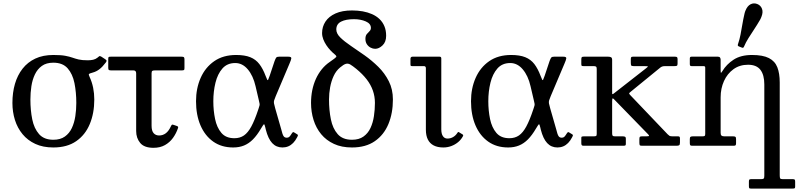

<svg xmlns="http://www.w3.org/2000/svg" viewBox="-20 -851 4662 1121"><path d="M157.5 -270Q157.5 -309 163.2 -347.2Q169 -385.5 183.8 -416.5Q198.5 -447.5 224.5 -466.2Q250.5 -485 291.5 -485Q346 -485 375 -452Q404 -419 414.8 -365.5Q425.5 -312 425.5 -250Q425.5 -211 419.8 -172.8Q414 -134.5 399.5 -103.5Q385 -72.5 358.8 -53.8Q332.5 -35 291.5 -35Q237 -35 208 -68Q179 -101 168.2 -154.5Q157.5 -208 157.5 -270ZM291.5 -530Q231 -530 186.2 -509Q141.5 -488 111.8 -450Q82 -412 67.2 -361Q52.5 -310 52.5 -250Q52.5 -197.5 67.2 -150.5Q82 -103.5 111.8 -67.5Q141.5 -31.5 186.2 -10.8Q231 10 291.5 10Q372 10 425 -26.8Q478 -63.5 504.2 -126.8Q530.5 -190 530.5 -270Q530.5 -305.5 523.8 -338.8Q517 -372 503.5 -401Q497 -415.5 499.2 -418.8Q501.5 -422 522 -427.5Q542.5 -433 560.5 -446.8Q578.5 -460.5 598 -486.5Q604 -494.5 601.5 -498.5Q599 -502.5 591 -507.5L572 -520Q563 -525.5 559.2 -522.5Q555.5 -519.5 548 -513.5Q538 -505.5 523.8 -502.2Q509.5 -499 492.5 -499Q458.5 -499 439 -503.8Q419.5 -508.5 402.8 -514.5Q386 -520.5 361.2 -525.2Q336.5 -530 291.5 -530Z M1019 -102.5Q1021.5 -109 1019.2 -111.5Q1017 -114 1011 -116L995 -121.5Q987 -124.5 984.2 -123Q981.5 -121.5 978 -114Q965 -85.5 947.8 -72.8Q930.5 -60 909 -60Q889 -60 877 -73.5Q865 -87 865 -117V-423.5Q865 -435 870 -437.5Q875 -440 885.5 -440H1040.5Q1049.5 -440 1053.2 -441.8Q1057 -443.5 1057 -452.5V-503.5Q1057 -514 1053.8 -517Q1050.5 -520 1040.5 -520H627Q617.5 -520 614.8 -518.2Q612 -516.5 612 -507V-455Q612 -445 615.5 -442.5Q619 -440 629.5 -440H759Q775 -440 775 -423V-86Q775 -45 798.5 -16.5Q822 12 876 12Q915 12 943.2 -4Q971.5 -20 990.2 -46.2Q1009 -72.5 1019 -102.5Z M1341.5 10Q1376.5 10 1404.8 -1.5Q1433 -13 1457 -37.2Q1481 -61.5 1503.5 -100Q1518 -124.5 1521.2 -125.5Q1524.5 -126.5 1529 -107L1532 -94Q1545.5 -41 1569.2 -15.5Q1593 10 1629 10Q1647.5 10 1663 3.5Q1678.5 -3 1691.5 -16.2Q1704.5 -29.5 1714.5 -49Q1719.5 -58 1719.5 -61.2Q1719.5 -64.5 1715 -67L1697 -78Q1693.5 -81 1690 -79Q1686.5 -77 1680.5 -67Q1673.5 -55.5 1668 -51.2Q1662.5 -47 1654 -47Q1641.5 -47 1635.2 -56.8Q1629 -66.5 1622 -96L1587 -218Q1581.5 -237.5 1579.8 -246.8Q1578 -256 1580.5 -264.8Q1583 -273.5 1590 -290L1670 -479Q1679.5 -500.5 1680.8 -510.2Q1682 -520 1663.5 -520H1609Q1597.5 -520 1593.2 -515.2Q1589 -510.5 1583 -494L1554.5 -408.5Q1548.5 -391.5 1545.8 -386Q1543 -380.5 1540 -386Q1537 -391.5 1530.5 -408.5Q1515 -450 1494.2 -477Q1473.5 -504 1441.2 -517Q1409 -530 1358.5 -530Q1283 -530 1230.8 -493.8Q1178.5 -457.5 1151.5 -396.2Q1124.5 -335 1124.5 -260Q1124.5 -180 1150.5 -119.2Q1176.5 -58.5 1225 -24.2Q1273.5 10 1341.5 10ZM1348.5 -44Q1299 -44 1272.5 -75.2Q1246 -106.5 1235.8 -156Q1225.5 -205.5 1225.5 -260Q1225.5 -317 1238 -368Q1250.5 -419 1278.5 -451Q1306.5 -483 1353.5 -483Q1395.5 -483 1426.8 -446Q1458 -409 1472 -348L1491.5 -264.5Q1494.5 -252 1495.5 -246.2Q1496.5 -240.5 1495.2 -235.2Q1494 -230 1490.5 -219.5L1487 -209Q1467 -149 1447.5 -112.8Q1428 -76.5 1404.5 -60.2Q1381 -44 1348.5 -44Z M1901 -270Q1901 -306 1907.5 -341.5Q1914 -377 1928 -407.2Q1942 -437.5 1965.5 -457Q1986 -474.5 1999.2 -478.2Q2012.5 -482 2025.8 -474Q2039 -466 2060 -449Q2096.5 -419 2120.8 -387.8Q2145 -356.5 2157 -322.2Q2169 -288 2169 -250Q2169 -211 2163.2 -172.8Q2157.5 -134.5 2143 -103.5Q2128.5 -72.5 2102.2 -53.8Q2076 -35 2035 -35Q1980.5 -35 1951.5 -68Q1922.5 -101 1911.8 -154.5Q1901 -208 1901 -270ZM2145.5 -688Q2145.5 -676.5 2137.5 -669Q2129.5 -661.5 2121.5 -651.8Q2113.5 -642 2113.5 -624Q2113.5 -605.5 2122.2 -592.5Q2131 -579.5 2144 -572.8Q2157 -566 2170.5 -566Q2192.5 -566 2213.5 -586Q2234.5 -606 2234.5 -642Q2234.5 -674 2224.2 -698.2Q2214 -722.5 2195.5 -740Q2177 -757.5 2152 -768.5Q2127 -779.5 2097.5 -784.8Q2068 -790 2035.5 -790Q1978 -790 1939 -772.5Q1900 -755 1880.2 -725Q1860.5 -695 1860.5 -658Q1860.5 -639.5 1867.5 -621.5Q1874.5 -603.5 1885.5 -587Q1896.5 -570.5 1909.5 -556.8Q1922.5 -543 1935 -533Q1946.5 -523.5 1943 -518.2Q1939.5 -513 1905.5 -489.5Q1879 -471.5 1858.8 -446.5Q1838.5 -421.5 1824.5 -390.8Q1810.5 -360 1803.2 -324.5Q1796 -289 1796 -250Q1796 -197.5 1810.8 -150.5Q1825.5 -103.5 1855.2 -67.5Q1885 -31.5 1929.8 -10.8Q1974.5 10 2035 10Q2115.5 10 2168.5 -26.8Q2221.5 -63.5 2247.8 -126.8Q2274 -190 2274 -270Q2274 -329.5 2250.2 -376.5Q2226.5 -423.5 2188.8 -460.8Q2151 -498 2108.8 -527.8Q2066.5 -557.5 2028.8 -583Q1991 -608.5 1967.2 -631.8Q1943.5 -655 1943.5 -679Q1943.5 -710.5 1971.5 -724.8Q1999.5 -739 2046.5 -739Q2085.5 -739 2115.5 -726Q2145.5 -713 2145.5 -688Z M2454.5 -465Q2466.5 -465 2466.5 -453V-94Q2466.5 -59.5 2478 -36.5Q2489.5 -13.5 2512.2 -1.8Q2535 10 2568.5 10Q2592.5 10 2614.8 1.8Q2637 -6.5 2654.5 -21Q2672 -35.5 2682.5 -55Q2685 -60 2684.2 -62.2Q2683.5 -64.5 2679.5 -67L2661.5 -78Q2658 -81 2655.5 -80.2Q2653 -79.5 2650 -74.5Q2640 -59 2625 -50.5Q2610 -42 2592.5 -42Q2575.5 -42 2566 -56Q2556.5 -70 2556.5 -96V-509.5Q2556.5 -520 2547 -520H2388.5Q2376.5 -520 2376.5 -507V-477Q2376.5 -469 2378.2 -467Q2380 -465 2387 -465Z M2947 10Q2982 10 3010.2 -1.5Q3038.5 -13 3062.5 -37.2Q3086.5 -61.5 3109 -100Q3123.5 -124.5 3126.8 -125.5Q3130 -126.5 3134.5 -107L3137.5 -94Q3151 -41 3174.8 -15.5Q3198.5 10 3234.5 10Q3253 10 3268.5 3.5Q3284 -3 3297 -16.2Q3310 -29.5 3320 -49Q3325 -58 3325 -61.2Q3325 -64.5 3320.5 -67L3302.5 -78Q3299 -81 3295.5 -79Q3292 -77 3286 -67Q3279 -55.5 3273.5 -51.2Q3268 -47 3259.5 -47Q3247 -47 3240.8 -56.8Q3234.5 -66.5 3227.5 -96L3192.5 -218Q3187 -237.5 3185.2 -246.8Q3183.5 -256 3186 -264.8Q3188.5 -273.5 3195.5 -290L3275.5 -479Q3285 -500.5 3286.2 -510.2Q3287.5 -520 3269 -520H3214.5Q3203 -520 3198.8 -515.2Q3194.5 -510.5 3188.5 -494L3160 -408.5Q3154 -391.5 3151.2 -386Q3148.5 -380.5 3145.5 -386Q3142.5 -391.5 3136 -408.5Q3120.5 -450 3099.8 -477Q3079 -504 3046.8 -517Q3014.5 -530 2964 -530Q2888.5 -530 2836.2 -493.8Q2784 -457.5 2757 -396.2Q2730 -335 2730 -260Q2730 -180 2756 -119.2Q2782 -58.5 2830.5 -24.2Q2879 10 2947 10ZM2954 -44Q2904.5 -44 2878 -75.2Q2851.5 -106.5 2841.2 -156Q2831 -205.5 2831 -260Q2831 -317 2843.5 -368Q2856 -419 2884 -451Q2912 -483 2959 -483Q3001 -483 3032.2 -446Q3063.5 -409 3077.5 -348L3097 -264.5Q3100 -252 3101 -246.2Q3102 -240.5 3100.8 -235.2Q3099.5 -230 3096 -219.5L3092.5 -209Q3072.5 -149 3053 -112.8Q3033.5 -76.5 3010 -60.2Q2986.5 -44 2954 -44Z M3444.5 -465Q3454.5 -465 3459.2 -462.5Q3464 -460 3464 -449V-69Q3464 -59.5 3460.2 -57.2Q3456.5 -55 3446.5 -55H3387.5Q3381 -55 3377.5 -53.8Q3374 -52.5 3374 -46V-15Q3374 -8 3376.2 -4Q3378.5 0 3386.5 0H3619.5Q3627.5 0 3630.8 -1.8Q3634 -3.5 3634 -11V-42Q3634 -50.5 3628.8 -52.8Q3623.5 -55 3615.5 -55H3570.5Q3559.5 -55 3556.8 -59Q3554 -63 3554 -73V-259Q3554 -272.5 3556 -275.5Q3558 -278.5 3563.5 -273L3763 -68Q3769.5 -61.5 3769.5 -58.2Q3769.5 -55 3753 -55H3728.5Q3718 -55 3715.5 -51.8Q3713 -48.5 3713 -37.5V-19Q3713 -8 3715 -4Q3717 0 3727.5 0H3930.5Q3942 0 3946 -3.5Q3950 -7 3950 -19V-42.5Q3950 -49.5 3947.8 -52.2Q3945.5 -55 3938.5 -55H3907.5Q3893.5 -55 3889 -57.8Q3884.5 -60.5 3878 -67L3660.5 -295Q3652.5 -303.5 3653.2 -306Q3654 -308.5 3662.5 -315.5L3833.5 -455Q3839 -460 3845.8 -462.5Q3852.5 -465 3863.5 -465H3917.5Q3928.5 -465 3932.2 -467.2Q3936 -469.5 3936 -480V-505Q3936 -514 3933 -517Q3930 -520 3921.5 -520H3675.5Q3667.5 -520 3665.2 -516.8Q3663 -513.5 3663 -505V-486Q3663 -473.5 3665.2 -469.2Q3667.5 -465 3679.5 -465H3738.5Q3764 -465 3763 -462.5Q3762 -460 3748.5 -449.5L3563.5 -305Q3554.5 -298 3554.2 -304.2Q3554 -310.5 3554 -324V-500.5Q3554 -513 3548 -516.5Q3542 -520 3530.5 -520H3388.5Q3378.5 -520 3376.2 -516.2Q3374 -512.5 3374 -502V-478Q3374 -469.5 3376 -467.2Q3378 -465 3387 -465Z M4085.5 -465Q4091.5 -465 4094.5 -463.5Q4097.5 -462 4097.5 -456.5V-69Q4097.5 -59.5 4094 -57.2Q4090.5 -55 4080.5 -55H4025.5Q4016 -55 4011.8 -52.2Q4007.5 -49.5 4007.5 -39V-16Q4007.5 -6.5 4010 -3.2Q4012.5 0 4021.5 0H4263.5Q4272 0 4274.8 -3Q4277.5 -6 4277.5 -15V-38Q4277.5 -49 4273.8 -52Q4270 -55 4260 -55H4208.5Q4197 -55 4192.2 -59.5Q4187.5 -64 4187.5 -75.5V-283Q4187.5 -334.5 4207 -377.8Q4226.5 -421 4262.5 -447Q4298.5 -473 4347.5 -473Q4397 -473 4419.8 -443.2Q4442.5 -413.5 4442.5 -358V175.5Q4442.5 188.5 4438.5 191.8Q4434.5 195 4422.5 195H4365Q4357 195 4354.8 198Q4352.5 201 4352.5 209.5V234.5Q4352.5 242.5 4354 246.2Q4355.5 250 4363.5 250H4607Q4615.5 250 4619 248.5Q4622.5 247 4622.5 239V210Q4622.5 201.5 4620.2 198.2Q4618 195 4609.5 195H4550.5Q4537.5 195 4535 190.2Q4532.5 185.5 4532.5 172.5V-369Q4532.5 -422.5 4518.5 -458.2Q4504.5 -494 4469.2 -512Q4434 -530 4370.5 -530Q4305.5 -530 4263.5 -502.8Q4221.5 -475.5 4197.5 -435.5Q4192.5 -427.5 4190 -426Q4187.5 -424.5 4187.5 -444V-502.5Q4187.5 -509.5 4184 -514.8Q4180.5 -520 4172 -520H4017Q4011.5 -520 4009.5 -517.2Q4007.5 -514.5 4007.5 -508.5V-477.5Q4007.5 -471 4009.5 -468Q4011.5 -465 4018 -465ZM4418 -736Q4420.5 -740.5 4422.2 -744.5Q4424 -748.5 4425.5 -752.5Q4436.5 -779.5 4429 -799.5Q4421.5 -819.5 4401.5 -827.5Q4381 -835.5 4362.2 -826Q4343.5 -816.5 4332.5 -789Q4331 -785 4329.5 -781.2Q4328 -777.5 4327 -772Q4319 -737.5 4314 -707Q4309 -676.5 4303.5 -648.5Q4298 -620.5 4289 -594Q4287 -588.5 4287.8 -585.2Q4288.5 -582 4295 -579.5L4309 -574Q4314.5 -571.5 4317.8 -572Q4321 -572.5 4323.5 -578Q4334.5 -604 4349.8 -628.2Q4365 -652.5 4382.5 -678.8Q4400 -705 4418 -736Z"/></svg>

Font: Besley
Style: Regular
Weight: 400
Designer: Owen Earl
Foundry: indestructible type*
Version: Version 4.000